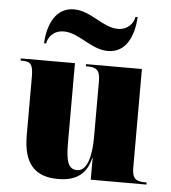

<svg xmlns="http://www.w3.org/2000/svg" viewBox="-55 -836 801 897"><g transform="rotate(5 345.5 -388.0)"><path d="M430 -606C512 -606 550 -681 555 -776H545C541 -749 517 -713 467 -713C397 -713 336 -786 256 -786C175 -786 135 -712 130 -616H140C144 -643 167 -679 218 -679C290 -679 350 -606 430 -606ZM250 10C338 10 384 -28 401 -102H403V0H664V-10H660C616 -10 596 -19 596 -73V-536H334V-526H338C382 -526 401 -516 401 -462V-199C401 -120 386 -39 335 -39C293 -39 282 -78 282 -163V-536H28V-526H30C73 -526 87 -517 87 -456V-181C87 -47 142 10 250 10Z"/></g></svg>

Font: Noto Serif Display Black
Style: Regular
Weight: 900
Designer: Monotype Design Team
Foundry: Monotype Imaging Inc.
Version: Version 2.009